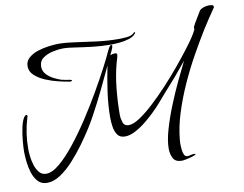

<svg xmlns="http://www.w3.org/2000/svg" viewBox="-90 -742 1228 967"><g transform="rotate(-10 524.0 -258.5)"><path d="M766 115Q733 115 721.5 93.5Q710 72 710 44Q710 2 726.5 -54.5Q743 -111 767.5 -171.5Q792 -232 818 -286.5Q844 -341 863 -379Q834 -343 803.5 -307.5Q773 -272 741 -237Q722 -215 702.5 -192.5Q683 -170 662 -150Q645 -133 618 -110.5Q591 -88 561 -71.5Q531 -55 505 -55Q478 -55 466 -73Q454 -91 450.5 -115.5Q447 -140 447 -160Q447 -225 456.5 -292Q466 -359 479 -422Q452 -364 424 -306Q396 -248 365 -191Q352 -166 329 -129Q306 -92 276 -51Q246 -10 213 26Q180 62 145.5 84.5Q111 107 78 107Q49 107 31.5 88Q14 69 5 40.5Q-4 12 -7 -17.5Q-10 -47 -10 -68Q-10 -88 -7 -122Q-4 -156 3 -189Q10 -222 21 -239Q23 -241 26 -244.5Q29 -248 33 -248Q38 -248 38 -241Q38 -238 36 -234Q13 -159 13 -78Q13 -63 15.5 -39.5Q18 -16 25.5 7Q33 30 46.5 45.5Q60 61 81 61Q112 61 150.5 28.5Q189 -4 231.5 -57.5Q274 -111 315.5 -174.5Q357 -238 393 -300.5Q429 -363 456 -414.5Q483 -466 495 -494Q497 -499 503.5 -510Q510 -521 517 -521Q520 -521 520 -516Q520 -509 513 -494Q506 -479 502 -471Q515 -476 527 -476Q537 -476 537 -468Q537 -461 533.5 -450Q530 -439 528 -432Q511 -370 504 -301Q497 -232 497 -167Q497 -149 503.5 -128.5Q510 -108 533 -108Q556 -108 589.5 -130Q623 -152 662.5 -188.5Q702 -225 742 -268Q782 -311 818 -354.5Q854 -398 881 -433.5Q908 -469 921 -489Q927 -498 932 -507Q937 -516 942 -526Q941 -528 941 -533Q941 -539 951 -556Q961 -573 972 -591Q983 -609 987 -616Q996 -624 1009.5 -628Q1023 -632 1035 -632Q1040 -632 1049 -630.5Q1058 -629 1058 -621V-618Q1041 -593 1024 -568Q1007 -543 991 -517Q957 -462 921 -397.5Q885 -333 854 -264Q823 -195 801 -125.5Q779 -56 773 9Q772 16 772 23Q772 30 772 37Q772 45 773.5 59.5Q775 74 780 85.5Q785 97 797 97Q805 97 813 94.5Q821 92 829 92Q830 92 834 92Q838 92 838 94Q838 98 822.5 103Q807 108 789.5 111.5Q772 115 766 115ZM281 -375 274 -376Q255 -379 223 -386.5Q191 -394 158.5 -407.5Q126 -421 104 -441Q82 -461 82 -488Q82 -514 101.5 -531Q121 -548 149.5 -557Q178 -566 207 -569.5Q236 -573 254 -573Q275 -573 296.5 -571Q318 -569 338 -566Q393 -558 448.5 -551Q504 -544 559 -544Q574 -544 598.5 -546Q623 -548 635 -559Q637 -561 638.5 -562.5Q640 -564 643 -564Q645 -564 645 -562Q645 -559 642 -556Q631 -542 606.5 -534.5Q582 -527 556 -525Q530 -523 513 -523Q467 -523 420.5 -528.5Q374 -534 328 -541Q315 -543 301 -544.5Q287 -546 273 -546Q252 -546 222.5 -540Q193 -534 171 -518.5Q149 -503 149 -474Q149 -452 164 -435.5Q179 -419 199.5 -408.5Q220 -398 238 -392Q249 -389 260 -387.5Q271 -386 282 -384Q284 -383 287 -382Q290 -381 290 -379Q290 -377 286.5 -376Q283 -375 281 -375Z"/></g></svg>

Font: Bonheur Royale
Style: Regular
Weight: 400
Designer: Robert E. Leuschke
Foundry: Robert E. Leuschke
Version: Version 1.010; ttfautohint (v1.8.3)